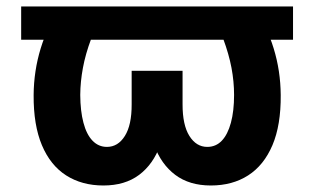

<svg xmlns="http://www.w3.org/2000/svg" viewBox="-20 -566 976 596"><path d="M889.6 -545.9V-442.6H45.7V-545.9ZM168.2 -545.9H308.6Q280.6 -492.3 262.9 -445.2Q245.3 -398.1 237.4 -355.4Q229.4 -312.6 229.1 -271.3Q229.4 -221.3 239 -185.1Q248.5 -148.8 267.1 -129.4Q285.7 -110 311.9 -110Q346.3 -110 367.6 -144Q389 -178 388.7 -242.2V-346.3H499V-256.8Q499.2 -176.2 477.5 -116.2Q455.9 -56.2 411.9 -23.2Q367.9 9.8 301 9.8Q234.4 9.8 185.4 -21.5Q136.4 -52.8 110.1 -115.3Q83.8 -177.7 84.4 -270.9Q85 -346.4 106.4 -416.1Q127.8 -485.8 168.2 -545.9ZM626.8 -545.9H767.6Q807.9 -485.8 829.4 -416.1Q850.9 -346.4 851.4 -270.9Q852.2 -177.7 825.7 -115.3Q799.1 -52.8 750.2 -21.5Q701.4 9.8 634.4 9.8Q568 9.8 524 -23.2Q480 -56.2 458.2 -116.2Q436.3 -176.2 436.3 -256.8V-346.3H546.7V-242.2Q546.6 -178 567.9 -144Q589.3 -110 623.4 -110Q650.3 -110 668.7 -129.4Q687 -148.8 696.8 -185.1Q706.6 -221.3 706.6 -271.3Q706.6 -312.6 698.6 -355.4Q690.5 -398.1 673 -445.2Q655.6 -492.3 626.8 -545.9Z"/></svg>

Font: Inter V
Style: 
Weight: 400
Designer: Rasmus Andersson
Foundry: rsms
Version: Version 4.000;git-a3f224843